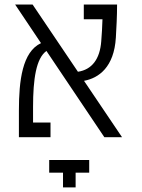

<svg xmlns="http://www.w3.org/2000/svg" viewBox="-20 -606 626 848"><path d="M440.9 0H519L351.1 -249C416.5 -261.2 483.9 -309.6 491.7 -439.9C494.1 -481 497.1 -534.2 497.1 -585.9H350.1V-521H432.6C431.6 -488.3 429.7 -455.1 427.2 -424.3C421.4 -344.7 385.7 -298.3 324.2 -289.1L124 -585.9H46.9L161.1 -415.5C78.6 -377 63.5 -250 63.5 -117.7V0H203.1V-64.9H126V-133.3C126 -256.8 139.6 -348.6 185.1 -380.9ZM374 100.6H197.3V156.7H258.3V221.7H314V156.7H374Z"/></svg>

Font: Cascadia Code PL Light
Style: Regular
Weight: 300
Monospace: yes
Designer: Aaron Bell
Foundry: Saja Typeworks
Version: Version 2404.023